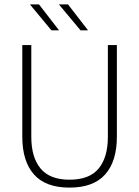

<svg xmlns="http://www.w3.org/2000/svg" viewBox="-20 -844 634 874"><path d="M296.5 10Q187.5 10 134.5 -50Q81.5 -110 81.5 -221.5V-639H122.5V-221Q122.5 -127.5 164.8 -76.8Q207 -26 296.5 -26Q387 -26 429 -76.8Q471 -127.5 471 -221V-639H512V-221.5Q512 -110 458.8 -50Q405.5 10 296.5 10ZM157.5 -824 248 -707V-706H214L116.5 -823.5V-824ZM289.5 -824 380 -707V-706H346.5L248.5 -823.5V-824Z"/></svg>

Font: Anek Latin Medium ExtraLight
Style: Regular
Weight: 250
Version: Version 1.003